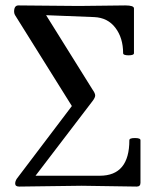

<svg xmlns="http://www.w3.org/2000/svg" viewBox="-20 -685 568 708"><path d="M51 3Q36 3 36 -8Q36 -17 42 -26L245 -294L35 -630Q32 -636 32 -642Q32 -665 48 -665Q84 -665 160 -664Q236 -663 271 -663Q300 -663 357 -664Q414 -665 442 -665Q474 -665 474 -654V-489Q474 -481 454 -481Q434 -481 434 -489Q434 -545 405.5 -582.5Q377 -620 327 -622L150 -629L321 -355Q331 -341 331 -333Q331 -325 321 -312L111 -37H348Q457 -37 457 -168Q457 -176 477.5 -176Q498 -176 498 -168V-11Q498 3 484 3Q450 3 383 1.5Q316 0 281 0Q242 0 165.5 1.5Q89 3 51 3Z"/></svg>

Font: Junicode Cond Medium
Style: Regular
Weight: 500
Width: 3
Designer: Peter S. Baker
Version: Version 2.201